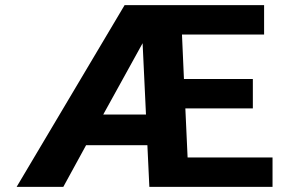

<svg xmlns="http://www.w3.org/2000/svg" viewBox="-20 -731 1140 751"><path d="M1046 0V-115H713.8L705 -307H969V-422H699.5L691.8 -596H1013V-711H467.4L45 0H227.6L316.7 -163H556.5L564.2 0ZM383.8 -283 537.8 -562 551 -283Z"/></svg>

Font: Asimov
Style: Wid
Weight: 500
Designer: Google
Version: Version 2.000980; 2014